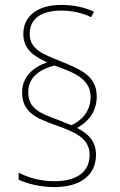

<svg xmlns="http://www.w3.org/2000/svg" viewBox="-20 -779 489 782"><path d="M70 -402C70 -322 129 -297 202 -271C279 -243 345 -220 345 -148C345 -84 300 -41 201 -41C148 -41 97 -54 56 -76V-47C88 -32 142 -17 201 -17C313 -17 371 -70 371 -148C371 -204 340 -234 294 -258C340 -283 374 -325 374 -386C374 -472 305 -497 228 -529C157 -558 101 -577 101 -641C101 -705 151 -736 230 -736C276 -736 323 -724 351 -709L363 -731C328 -748 282 -759 230 -759C132 -759 75 -713 75 -641C75 -579 117 -550 172 -525C114 -505 70 -466 70 -402ZM95 -403C95 -466 144 -497 201 -512C298 -480 349 -449 349 -384C349 -328 315 -289 271 -269L213 -292C146 -317 95 -336 95 -403Z"/></svg>

Font: Noto Sans Georgian SemiCondensed Thin
Style: Regular
Weight: 100
Width: 4
Designer: Monotype Design Team, Akaki Razmadze
Foundry: Google LLC
Version: Version 2.005